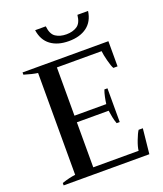

<svg xmlns="http://www.w3.org/2000/svg" viewBox="-162 -1012 952 1118"><g transform="rotate(-20 314.5 -453.0)"><path d="M190 -906H256Q261 -856 288 -838.5Q315 -821 354 -821Q393 -821 420 -838.5Q447 -856 452 -906H518Q509 -843 466 -811Q423 -779 354 -779Q285 -779 242 -811Q199 -843 190 -906ZM584 -155 568 0H37V-15Q85 -31 121 -35V-666Q86 -671 37 -686V-700H569V-544H543Q534 -559 524 -598Q514 -637 512 -659H235V-360H432Q434 -377 439 -401.5Q444 -426 451 -444H470V-235H451Q444 -253 439 -277.5Q434 -302 432 -319H235V-40H516Q518 -63 532.5 -101Q547 -139 558 -155Z"/></g></svg>

Font: Trirong Medium
Style: Regular
Weight: 500
Designer: Katatrad Team
Foundry: CadsonDemak
Version: Version 1.001